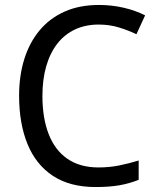

<svg xmlns="http://www.w3.org/2000/svg" viewBox="-20 -744 634 774"><path d="M378 -645Q325 -645 283 -625.5Q241 -606 211.5 -568.5Q182 -531 166.5 -477.5Q151 -424 151 -357Q151 -269 176 -204Q201 -139 251.5 -104Q302 -69 377 -69Q421 -69 460.5 -77Q500 -85 539 -97V-19Q501 -4 461 3Q421 10 365 10Q262 10 193.5 -35Q125 -80 91 -163Q57 -246 57 -358Q57 -439 78 -506Q99 -573 140 -622Q181 -671 241 -697.5Q301 -724 379 -724Q430 -724 478 -713Q526 -702 565 -682L530 -606Q499 -621 460.5 -633Q422 -645 378 -645Z"/></svg>

Font: Noto Sans Display
Style: Regular
Weight: 400
Designer: Monotype Design Team
Foundry: Monotype Imaging Inc.
Version: Version 2.003